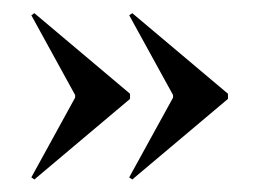

<svg xmlns="http://www.w3.org/2000/svg" viewBox="-20 -456 404 299"><path d="M182.5 -302 33.5 -176.5 28.8 -179.8 97 -304V-308L28.8 -432.2L33.5 -435.5L182.5 -310ZM335 -302 186 -176.5 181.2 -179.8 249.5 -304V-308L181.2 -432.2L186 -435.5L335 -310Z"/></svg>

Font: Moniqa Black
Style: Regular
Weight: 900
Designer: Rajesh Rajput
Foundry: Rajesh Rajput
Version: Version 1.000